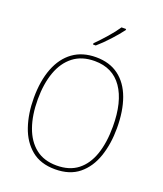

<svg xmlns="http://www.w3.org/2000/svg" viewBox="-170 -1154 1005 1182"><g transform="rotate(20 332.5 -563.5)"><path d="M605 -451Q605 -348 576.5 -264.5Q548 -181 488 -132Q428 -83 332 -83Q237 -83 177 -132.5Q117 -182 88.5 -265.5Q60 -349 60 -452Q60 -564 92 -646.5Q124 -729 185.5 -773.5Q247 -818 336 -818Q425 -818 485 -773Q545 -728 575 -645.5Q605 -563 605 -451ZM86 -452Q86 -349 113.5 -271.5Q141 -194 195.5 -151Q250 -108 333 -108Q417 -108 471 -150Q525 -192 551.5 -269Q578 -346 578 -451Q578 -614 516 -703.5Q454 -793 336 -793Q252 -793 196.5 -750Q141 -707 113.5 -630.5Q86 -554 86 -452ZM449 -1037Q423 -1002 383.5 -959Q344 -916 308 -885H290V-893Q324 -927 360 -968Q396 -1009 419 -1044H449Z"/></g></svg>

Font: Noto Sans Telugu UI SemiCondensed Thin
Style: Regular
Weight: 100
Width: 4
Designer: Jelle Bosma - Monotype Design Team
Foundry: Monotype Imaging Inc.
Version: Version 2.005; ttfautohint (v1.8.4.7-5d5b)